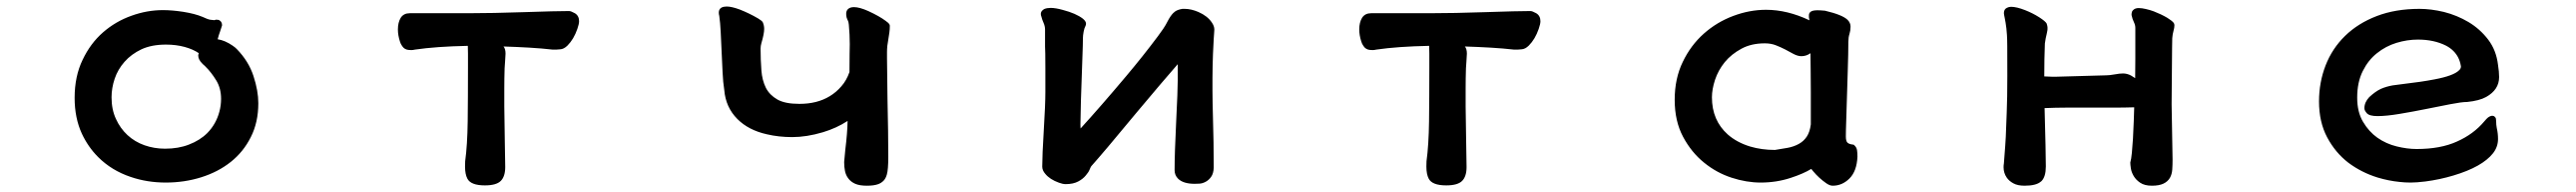

<svg xmlns="http://www.w3.org/2000/svg" viewBox="-20 -510 8040 598"><path d="M672.9 -431.6V-430.7Q670.4 -422.4 667.5 -414.1Q662.6 -400.9 659.2 -387.7Q682.1 -384.3 706.1 -367.7Q714.8 -361.8 719.2 -356.9Q755.9 -319.3 771 -273.2Q786.1 -227.1 786.1 -188.5Q786.1 -128.9 762.7 -83Q739.7 -37.1 700.4 -5.9Q661.1 25.4 608.4 42Q555.7 58.6 497.3 58.6Q439 58.6 387.7 41Q328.1 21 286.1 -21Q254.9 -52.2 235.4 -93.8Q212.9 -142.6 212.9 -205.1Q212.9 -272.5 237.8 -323.7Q262.2 -375 301.5 -409.2Q340.8 -443.4 390.1 -460.9Q439 -478.5 488.3 -478.5Q517.1 -478.5 552.2 -473.1Q588.4 -467.3 611.8 -457.5Q628.4 -449.7 636.2 -448.5Q644 -447.3 647.5 -447.3H649.9Q652.3 -448.7 655.5 -448.7Q658.7 -448.7 663.1 -447.8Q666 -445.8 668 -444.3Q672.9 -439.5 672.9 -431.6ZM610.8 -312.5Q598.6 -324.7 598.6 -337.4Q598.6 -340.3 600.6 -344.2Q583 -356.4 556.2 -363.8Q529.3 -371.1 498 -371.1Q453.1 -371.1 421.4 -356.4Q389.6 -341.3 368.7 -317.6Q347.7 -293.9 337.9 -264.9Q328.1 -235.8 328.1 -207Q328.1 -168.9 341.8 -139.6Q355 -110.4 377.7 -89.4Q400.4 -68.4 430.9 -57.6Q461.4 -46.9 495.1 -46.9Q536.6 -46.9 569.3 -59.6Q604 -72.8 627 -95.7Q654.3 -123.5 664.6 -162.1Q669.9 -181.6 669.9 -202.1Q669.9 -234.4 655.3 -258.8Q639.2 -285.2 621.1 -302.7L618.7 -305.2Q617.2 -306.6 615 -308.3Q612.8 -310.1 610.8 -312.5Z M1440.4 -342.8Q1440.4 -353 1439.9 -367.2Q1341.3 -365.2 1274.9 -355.5Q1269 -354 1263.9 -354Q1258.8 -354 1254.4 -354.5Q1241.7 -356 1234.9 -366.7Q1230 -373.5 1228 -380.9Q1221.7 -400.4 1221.7 -418.5Q1221.7 -439.9 1230.5 -454.6Q1239.7 -468.8 1258.8 -468.8H1440.4Q1517.6 -468.8 1616.2 -472.2Q1715.8 -475.6 1755.9 -475.6Q1761.7 -475.6 1773.9 -468.8Q1787.1 -460.9 1787.1 -443.8Q1787.1 -435.5 1781.7 -419.9Q1770.5 -387.7 1751 -368.2Q1739.7 -356.9 1728 -356.4Q1722.2 -355.5 1716.3 -355.5H1704.6Q1669.4 -359.4 1632.1 -361.6Q1594.7 -363.8 1551.3 -365.2Q1557.6 -357.9 1557.6 -342.8Q1557.6 -341.3 1557.1 -334.5Q1556.6 -327.6 1556.2 -319.3Q1555.7 -311 1554.7 -297.4Q1553.7 -264.6 1553.7 -235.8V-177.7Q1553.7 -149.4 1555.2 -76.2Q1556.6 -2.9 1556.6 10.3Q1556.6 39.6 1542.7 53.5Q1528.8 67.4 1493.2 67.4Q1449.2 67.4 1438.5 46.4Q1431.2 32.7 1431.2 8.8Q1431.2 1 1431.6 -7.8Q1438.5 -58.1 1439.5 -132.1Q1440.4 -206.1 1440.4 -300.8Z M2631.8 -372.6Q2631.8 -401.9 2628.9 -433.1Q2627.9 -441.9 2626.5 -444.6Q2625 -447.3 2624 -450Q2623 -452.6 2622.1 -455.1Q2620.6 -461.4 2620.6 -466.8Q2620.6 -476.1 2626 -481.4Q2632.3 -487.8 2645 -487.8Q2662.1 -487.8 2689.5 -475.6Q2724.6 -459.5 2744.1 -444.8Q2752.9 -438.5 2754.9 -435.3Q2756.8 -432.1 2756.8 -429.7Q2756.8 -418.5 2755.4 -408.7Q2749.5 -373.5 2749 -367.2Q2748 -356.9 2748 -347.7Q2748 -338.4 2748 -328.6Q2748.5 -265.1 2749.5 -203.1Q2752 -92.8 2752 -21.5Q2752 18.1 2747.6 33.2Q2744.1 45.9 2737.1 53Q2730 60.1 2720.7 63.5Q2707.5 68.4 2685.1 68.4Q2662.6 68.4 2648.9 62.5Q2634.8 56.2 2627 45.4Q2619.6 35.6 2616.9 22.7Q2614.3 9.8 2614.3 -4.9V-5.4Q2616.2 -30.3 2617.7 -42Q2624.5 -97.2 2625 -133.3Q2590.3 -110.8 2547.9 -98.1Q2497.1 -83 2452.1 -83Q2410.2 -83 2373 -91.8Q2315.9 -104.5 2281.2 -139.2Q2244.6 -175.8 2240.2 -229.5Q2236.3 -253.4 2234.9 -285.2L2229 -411.1Q2227.5 -440.4 2224.6 -460.4Q2223.1 -465.8 2223.1 -470.7Q2223.1 -481.4 2231.4 -486.3Q2237.8 -489.7 2247.6 -489.7Q2263.2 -489.7 2288.1 -480.5Q2317.9 -468.8 2345.7 -452.6Q2356.9 -445.8 2359.9 -441.4Q2360.4 -440.4 2360.8 -439.5Q2364.7 -430.2 2364.7 -419.9Q2364.7 -404.8 2356 -375.5Q2353.5 -367.2 2353.5 -358.4Q2353.5 -323.7 2356 -291Q2358.4 -259.8 2370.1 -236.3Q2381.8 -213.9 2405.8 -200.2Q2429.7 -186.5 2474.6 -186.5Q2530.3 -186.5 2569.3 -210.4Q2589.8 -222.7 2606 -241.7Q2621.6 -259.3 2630.9 -285.6Q2630.9 -321.3 2631.3 -343Q2631.8 -364.7 2631.8 -372.6Z M3669.9 -482.4Q3671.9 -482.4 3677.2 -482.4Q3696.8 -482.4 3719.7 -472.7Q3748 -460.4 3761.7 -439.9Q3769.5 -428.7 3769.5 -418Q3769.5 -416.5 3769 -409.7Q3768.6 -402.8 3767.6 -389.2Q3764.6 -335 3764.2 -306.6Q3762.7 -229 3765.1 -147.7Q3767.6 -66.4 3767.6 11.7Q3767.1 30.3 3759.3 41Q3752.4 50.8 3742.4 56.2Q3732.4 61.5 3723.1 62Q3713.9 62.5 3708 62.5Q3672.4 62.5 3656.2 46.4Q3645.5 35.6 3645.5 20Q3645.5 -32.2 3650.4 -131.3Q3655.3 -228.5 3655.3 -260.7V-310.1Q3649.9 -303.7 3600.1 -246.1Q3544.4 -180.2 3528.3 -161.1Q3455.1 -73.2 3438.5 -53.7Q3402.8 -11.7 3385.3 7.8Q3383.3 10.7 3380.1 18.6Q3377 26.4 3368.2 36.6Q3359.4 47.4 3344.7 55.2Q3329.1 63.5 3305.7 63.5Q3296.4 63.5 3284.7 59.1Q3255.9 48.8 3241.7 31.2Q3232.4 20.5 3232.4 8.8Q3232.4 -25.9 3237.3 -105.5Q3242.2 -184.6 3242.2 -223.6V-297.4Q3242.2 -328.1 3241.9 -343Q3241.7 -357.9 3241.2 -364.7Q3241.2 -378.4 3241.2 -388.7V-418Q3241.2 -428.2 3236.6 -438.7Q3231.9 -449.2 3230 -457.5Q3228 -462.4 3228 -466.3Q3228 -473.1 3232.9 -477.5Q3235.4 -480 3238.8 -481.9Q3247.1 -485.4 3258.3 -485.4Q3274.4 -485.4 3296.9 -479Q3337.9 -468.3 3359.4 -451.7Q3369.1 -443.8 3369.1 -436Q3369.1 -432.6 3367.2 -428.7Q3363.8 -422.9 3361.6 -411.1Q3359.4 -399.4 3359.4 -391.1Q3359.4 -372.1 3357.9 -334.5Q3351.6 -165.5 3351.6 -121.1Q3351.6 -115.2 3352.1 -109.9Q3414.6 -178.2 3494.1 -272.5Q3546.9 -335 3593.3 -397Q3606 -414.1 3610.4 -420.9Q3618.2 -432.6 3623 -442.4Q3632.3 -460.4 3641.1 -469.2Q3644 -472.2 3647.5 -474.6Q3655.3 -480 3669.9 -482.4Z M4440.4 -342.8Q4440.4 -353 4439.9 -367.2Q4341.3 -365.2 4274.9 -355.5Q4269 -354 4263.9 -354Q4258.8 -354 4254.4 -354.5Q4241.7 -356 4234.9 -366.7Q4230 -373.5 4228 -380.9Q4221.7 -400.4 4221.7 -418.5Q4221.7 -439.9 4230.5 -454.6Q4239.7 -468.8 4258.8 -468.8H4440.4Q4517.6 -468.8 4616.2 -472.2Q4715.8 -475.6 4755.9 -475.6Q4761.7 -475.6 4773.9 -468.8Q4787.1 -460.9 4787.1 -443.8Q4787.1 -435.5 4781.7 -419.9Q4770.5 -387.7 4751 -368.2Q4739.7 -356.9 4728 -356.4Q4722.2 -355.5 4716.3 -355.5H4704.6Q4669.4 -359.4 4632.1 -361.6Q4594.7 -363.8 4551.3 -365.2Q4557.6 -357.9 4557.6 -342.8Q4557.6 -341.3 4557.1 -334.5Q4556.6 -327.6 4556.2 -319.3Q4555.7 -311 4554.7 -297.4Q4553.7 -264.6 4553.7 -235.8V-177.7Q4553.7 -149.4 4555.2 -76.2Q4556.6 -2.9 4556.6 10.3Q4556.6 39.6 4542.7 53.5Q4528.8 67.4 4493.2 67.4Q4449.2 67.4 4438.5 46.4Q4431.2 32.7 4431.2 8.8Q4431.2 1 4431.6 -7.8Q4438.5 -58.1 4439.5 -132.1Q4440.4 -206.1 4440.4 -300.8Z M5568.4 43.9Q5523.9 58.6 5474.6 58.6Q5430.2 58.6 5383.8 43.5Q5336.9 28.3 5297.9 -3.4Q5258.3 -35.2 5232.2 -84Q5206.1 -132.8 5206.1 -199.2Q5206.1 -265.6 5231.4 -317.4Q5256.3 -369.1 5297.1 -405.3Q5337.9 -441.4 5388.9 -460.4Q5439.9 -479.5 5491.2 -479.5Q5557.6 -479.5 5626.5 -446.8Q5626 -449.2 5626 -450.9Q5626 -452.6 5625 -456.1V-462.9Q5625 -470.2 5632.3 -474.6Q5638.7 -478 5652.3 -478Q5661.1 -478 5675.3 -476.6Q5729.5 -463.9 5745.6 -448.2Q5754.9 -439 5754.9 -427Q5754.9 -415 5751.5 -404.3Q5748 -393.6 5748 -379.4Q5748 -346.7 5746.1 -287.6Q5740.7 -121.6 5740.5 -105.7Q5740.2 -89.8 5740.2 -85Q5740.2 -70.8 5745.1 -65.9Q5750 -61 5762.7 -59.6L5765.1 -59.1L5767.1 -57.1Q5773.9 -50.8 5775.1 -42.2Q5776.4 -33.7 5776.4 -22.5V-22Q5774.4 22.9 5751.7 45.7Q5729 68.4 5699.2 68.4Q5689.9 68.4 5678.7 60.5Q5655.8 44.4 5638.7 23.9Q5634.3 19 5632.3 16.1Q5607.4 31.2 5568.4 43.9ZM5629.9 -344.2Q5616.7 -335 5601.6 -335Q5589.8 -335 5576.2 -342.3L5550.8 -356Q5537.6 -362.8 5521.5 -369.1Q5506.3 -375 5487.3 -375Q5445.3 -375 5414.6 -358.4Q5382.8 -341.3 5362.3 -316.4Q5341.8 -291 5332 -261.5Q5322.3 -231.9 5322.3 -207Q5322.3 -135.3 5371.6 -91.3Q5399.9 -66.4 5441.4 -53.7Q5477.5 -43 5519 -43Q5539.1 -45.9 5558.6 -49.6Q5578.1 -53.2 5593.8 -62Q5608.9 -70.3 5618.4 -84.7Q5627.9 -99.1 5630.9 -122.6V-224.6Q5630.9 -265.6 5630.4 -292.5Q5629.9 -319.3 5629.9 -335Z M6757.8 -304.2 6756.8 -185.5Q6756.8 -169.4 6758.3 -99.4Q6759.8 -29.3 6759.8 -12.9Q6759.8 3.4 6758.8 18.1Q6757.8 32.7 6751.5 43.9Q6744.6 55.7 6731.2 62Q6717.8 68.4 6695.1 68.4Q6672.4 68.4 6658.7 59.1Q6645.5 50.3 6638.4 38.1Q6631.3 25.9 6629.6 14.2Q6627.9 2.4 6627.9 -2.9V-3.9Q6630.9 -14.2 6632.8 -34.2Q6636.7 -73.2 6638.7 -132.8Q6639.6 -155.8 6640.1 -175.8Q6609.9 -174.8 6576.2 -174.8H6428.2Q6396 -174.8 6360.4 -173.3Q6360.4 -154.8 6361.3 -137.2Q6362.3 -108.4 6363.3 -57.6Q6364.3 -6.8 6364.3 8.3Q6364.3 40.5 6350.6 54.2L6348.6 55.7Q6334 68.4 6297.9 68.4Q6276.4 68.4 6262.9 61Q6249.5 53.7 6242.2 43Q6232.4 28.8 6232.4 10.7Q6232.4 4.4 6233.4 -1Q6238.8 -69.3 6239.3 -84Q6240.2 -104.5 6240.7 -120.4Q6241.2 -136.2 6242.2 -158.7Q6244.1 -204.6 6244.1 -273.2Q6244.1 -341.8 6243.9 -366.7Q6243.7 -391.6 6242.9 -401.4Q6242.2 -411.1 6241.2 -421.4Q6238.8 -440.9 6236.1 -453.4Q6233.4 -465.8 6233.4 -469.2Q6233.4 -481.4 6243.2 -485.8Q6249 -488.8 6255.9 -488.8Q6272.9 -488.8 6299.3 -478.5Q6323.2 -469.2 6343.8 -456.1Q6362.8 -443.8 6366.7 -437Q6367.7 -434.6 6368.2 -432.1Q6369.6 -426.8 6369.6 -423.6Q6369.6 -420.4 6369.4 -416.7Q6369.1 -413.1 6367.2 -405.3Q6363.3 -390.1 6361.3 -374.5Q6359.4 -328.1 6359.4 -272Q6376.5 -271 6384.5 -271Q6392.6 -271 6395.5 -271Q6399.9 -271 6413.1 -271.5L6552.7 -275.4Q6563 -275.4 6579.1 -278.3Q6595.2 -281.2 6605 -281.2Q6617.7 -281.2 6629.9 -274.9Q6635.3 -272 6643.1 -266.6Q6643.6 -295.4 6643.6 -328.6V-422.9Q6643.6 -431.6 6639.6 -439.9Q6634.3 -450.7 6631.8 -462.9Q6631.8 -464.4 6631.8 -466.6Q6631.8 -468.8 6632.8 -472.4Q6633.8 -476.1 6637.2 -479Q6643.1 -484.9 6654.3 -484.9Q6663.6 -484.9 6676.5 -481.9Q6689.5 -479 6701.2 -474.6Q6724.1 -465.8 6743.2 -454.6Q6757.3 -445.8 6762.7 -439.5Q6765.6 -436 6765.6 -431.6Q6765.6 -423.8 6762.7 -413.8Q6759.8 -403.8 6758.8 -391.1Q6758.8 -379.4 6758.3 -362.3Q6757.8 -333 6757.8 -304.2Z M7530.3 -482.4Q7566.4 -482.4 7606.9 -472.7Q7647.5 -462.4 7683.1 -441.4Q7719.2 -419.9 7744.6 -386.7Q7770 -353.5 7775.4 -307.6Q7778.8 -286.6 7778.8 -270Q7778.8 -230.5 7738.3 -208Q7717.3 -196.3 7679.2 -192.4H7678.7Q7662.1 -192.4 7626.7 -185.5Q7591.3 -178.7 7550.3 -170.4Q7509.3 -162.1 7468.3 -155.3Q7427.2 -148.4 7399.4 -148.4Q7373.5 -148.4 7365.7 -157.7Q7362.3 -161.6 7360.4 -165.3Q7358.4 -168.9 7358.4 -172.9Q7358.4 -191.4 7373.5 -207.5Q7393.1 -225.6 7410.2 -233.4Q7427.2 -240.7 7446.8 -244.1Q7459 -246.1 7480.5 -248.5Q7536.6 -254.9 7576.7 -262.7Q7637.2 -273.9 7654.3 -291.5Q7659.7 -296.4 7659.7 -303.2Q7659.7 -304.2 7659.2 -305.7Q7654.8 -332.5 7636.2 -351.1Q7626.5 -360.8 7613.3 -367.7Q7575.7 -386.7 7525.4 -386.7Q7492.2 -386.7 7458.5 -376.5Q7424.8 -366.2 7397.5 -344.2Q7370.6 -323.2 7353.3 -288.6Q7335.9 -253.9 7335.9 -206.1Q7335.9 -161.1 7354 -130.9Q7372.1 -100.1 7398.9 -81.1Q7426.3 -62 7459.2 -54Q7492.2 -45.9 7521.5 -45.9Q7596.2 -45.9 7647.5 -69.3Q7699.2 -92.3 7732.4 -131.8Q7740.2 -141.1 7744.1 -144Q7751.5 -149.4 7757.8 -149.4Q7762.2 -149.4 7765.1 -146.5Q7768.1 -143.6 7768.8 -140.6Q7769.5 -137.7 7769.5 -132.8Q7769.5 -121.1 7771.5 -111.3Q7775.4 -94.7 7775.4 -77.1Q7775.4 -52.7 7759.8 -32.7Q7726.1 9.8 7636.2 36.6Q7593.8 49.3 7548.8 55.2Q7521 58.6 7502.9 58.6Q7484.9 58.6 7467.8 56.6Q7434.1 53.2 7399.9 43Q7349.1 27.3 7308.1 -3.4Q7267.6 -34.7 7242.2 -82.3Q7216.8 -129.9 7216.8 -194.3Q7216.8 -253.4 7237.3 -306.2Q7257.8 -358.9 7298.1 -398.2Q7338.4 -437.5 7397 -460Q7455.6 -482.4 7530.3 -482.4Z"/></svg>

Font: Bakudai
Style: Bold
Weight: 700
Version: Version 1.48